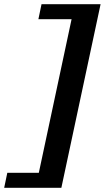

<svg xmlns="http://www.w3.org/2000/svg" viewBox="-82 -770 502 920"><path d="M102 -678 117 -750H400L212 130H-62L-47 58H104L261 -678Z"/></svg>

Font: Roboto Serif 20pt SemiBold
Style: Italic
Weight: 600
Italic angle: -10°
Version: Version 1.007